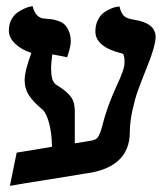

<svg xmlns="http://www.w3.org/2000/svg" viewBox="-20 -585 539 624"><path d="M275.9 -127.9Q292 -129.9 298.8 -140.1Q305.7 -150.4 313 -178.2Q326.7 -234.9 359.9 -308.1Q384.8 -359.4 384.8 -381.8Q384.8 -409.7 377 -411.1Q290 -432.1 290 -482.9Q290 -503.9 298.1 -520Q306.2 -536.1 317.6 -544.2Q329.1 -552.2 340.8 -557.1Q352.1 -562 360.4 -563L368.2 -564Q373.5 -542 382.8 -533.2Q392.1 -524.4 415 -521Q485.8 -510.3 485.8 -464.8Q485.8 -434.1 450.2 -348.1Q434.6 -308.6 426.8 -286.6Q418.9 -264.6 410.4 -226.3Q401.9 -188 401.9 -155.8Q401.9 -37.1 250 -20Q215.3 -13.7 131.1 -0.5Q46.9 12.7 12.2 19L34.2 -88.9L148.9 -107.9Q148.4 -151.9 139.9 -183.6Q131.3 -215.3 120.1 -227.1Q90.3 -251.5 75.2 -273.7Q60.1 -295.9 60.1 -324.2Q60.1 -354 82 -413.1Q49.8 -423.3 29.3 -442.9Q8.8 -462.4 8.8 -485.8Q8.8 -505.4 16.8 -520.8Q24.9 -536.1 36.1 -543.9Q47.4 -551.8 58.6 -556.9Q69.8 -562 78.1 -563.5L85.9 -564.9Q94.7 -528.8 121.1 -524.9Q135.3 -523.9 144.3 -522.9Q153.3 -522 167.2 -517.6Q181.2 -513.2 189.2 -505.9Q197.3 -498.5 203.6 -484.1Q210 -469.7 210 -450.2Q210 -433.1 198.2 -398.9Q165.5 -405.8 149.9 -408.2Q146 -377.9 146 -363.8Q146 -321.8 160.2 -312H159.2Q178.2 -299.8 187 -293.2Q195.8 -286.6 205.8 -275.9Q215.8 -265.1 219.5 -252Q223.1 -238.8 223.1 -220.2V-119.1Z"/></svg>

Font: Linux Libertine G
Style: Semibold
Weight: 600
Designer: Philipp H. Poll
Foundry: Philipp H. Poll
Version: Version 5.1.1